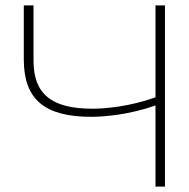

<svg xmlns="http://www.w3.org/2000/svg" viewBox="-20 -690 699 710"><path d="M68 -670V-470C68 -323 144 -258 318 -258C365 -258 459 -266 555 -300V0H590V-670H555V-330C460 -296 369 -288 322 -288C171 -288 104 -342 104 -465V-670Z"/></svg>

Font: LT Wave Alt Thin
Style: Regular
Weight: 100
Designer: Daniel Lyons
Version: Version 2.5 (Glyphs App)